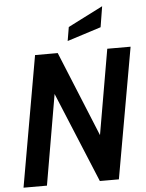

<svg xmlns="http://www.w3.org/2000/svg" viewBox="-61 -977 782 1025"><g transform="rotate(-5 330.0 -464.0)"><path d="M23 0 146 -700H267.5L476.5 -189.5L444 -185.5L533 -700H658L534 0H432L209 -539L242 -543L148.5 0ZM326 -759.5 338.5 -833.5 525.5 -928.5 507.5 -817.5Z"/></g></svg>

Font: Cabin
Style: Bold Italic
Weight: 700
Width: 4
Italic angle: -10°
Designer: Pablo Impallari
Foundry: Pablo Impallari. http://www.impallari.com Igino Marini. http://www.ikern.com
Version: Version 3.001